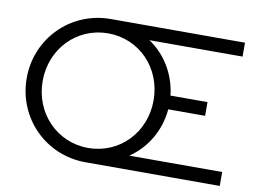

<svg xmlns="http://www.w3.org/2000/svg" viewBox="-76 -812 1236 924"><g transform="rotate(10 542.5 -350.0)"><path d="M394 0H1050V-68H596C679 -124 733 -216 742 -320H922V-387H741C730 -488 676 -578 595 -632H1050V-700H394C199 -700 45 -545 45 -350C45 -155 199 0 394 0ZM394 -70C242 -70 123 -192 123 -350C123 -508 242 -630 394 -630C547 -630 665 -508 665 -350C665 -192 547 -70 394 -70Z"/></g></svg>

Font: Red Hat Display
Style: Regular
Weight: 400
Designer: Pentagram, MCKL
Foundry: Pentagram, MCKL
Version: Version 1.023